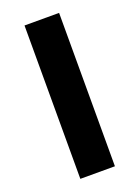

<svg xmlns="http://www.w3.org/2000/svg" viewBox="-128 -709 557 767"><g transform="rotate(-20 150.5 -326.0)"><path d="M77 0V-652H224V0Z"/></g></svg>

Font: Source Sans 3
Style: Bold
Weight: 700
Designer: Paul D. Hunt
Foundry: Adobe
Version: Version 3.052;hotconv 1.1.0;makeotfexe 2.6.0